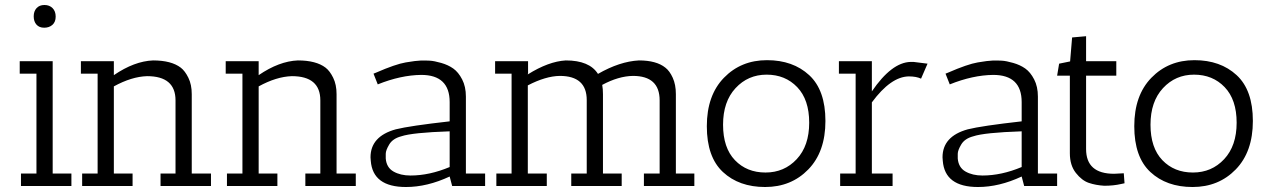

<svg xmlns="http://www.w3.org/2000/svg" viewBox="-20 -745 5083 769"><path d="M59 -450V-500H191V-50H266V0H64V-50H126V-450ZM157 -634Q137 -634 126 -646.5Q115 -659 115 -679.5Q115 -700 126.5 -712.5Q138 -725 158 -725Q178 -725 190.5 -712.5Q203 -700 203 -678.5Q203 -657 190 -645.5Q177 -634 157 -634Z M304 -450V-500H436V-444Q518 -500 593 -503Q666 -503 704 -474Q721 -461 734.5 -433.5Q748 -406 748 -368V-50H825V0H623V-50H683V-343Q683 -440 569 -440Q507 -438 436 -399V-50H511V0H309V-50H371V-450Z M884 -450V-500H1016V-444Q1098 -500 1173 -503Q1246 -503 1284 -474Q1301 -461 1314.5 -433.5Q1328 -406 1328 -368V-50H1405V0H1203V-50H1263V-343Q1263 -440 1149 -440Q1087 -438 1016 -399V-50H1091V0H889V-50H951V-450Z M1606 4Q1473 4 1465 -101Q1464 -108 1464 -115Q1464 -199 1565 -227Q1621 -241 1781 -259V-336Q1781 -445 1667 -445Q1585 -444 1493 -407L1476 -450L1486 -454Q1564 -488 1605 -495Q1646 -502 1665 -502.5Q1684 -503 1701.5 -502Q1719 -501 1747 -493Q1775 -485 1795.5 -470.5Q1816 -456 1831 -427Q1846 -398 1846 -358V-50H1923V0H1791L1781 -38Q1691 4 1606 4ZM1624 -42Q1700 -42 1781 -76V-219Q1631 -214 1587 -199Q1553 -190 1539 -166.5Q1525 -143 1525 -129Q1525 -115 1525 -110Q1528 -74 1556 -58Q1584 -42 1624 -42Z M2268 0V-50H2330V-344Q2330 -441 2222 -441Q2165 -440 2094 -403V-50H2170V0H1968V-50H2029V-450H1963V-500H2095V-450H2094V-447Q2177 -499 2246 -503Q2341 -503 2375 -449Q2462 -499 2539 -503Q2609 -503 2645 -474Q2662 -461 2674.5 -433.5Q2687 -406 2687 -368V-50H2761V0H2559V-50H2622V-343Q2622 -441 2515 -441Q2457 -440 2392 -405Q2395 -388 2395 -368V-50H2470V0Z M3044.5 4Q2940 4 2875.5 -56Q2811 -116 2811 -239.5Q2811 -363 2879.5 -433.5Q2948 -504 3052 -504Q3156 -504 3221 -444Q3286 -384 3286 -260.5Q3286 -137 3217.5 -66.5Q3149 4 3044.5 4ZM3050.5 -446Q2976 -446 2926 -392Q2876 -338 2876 -245.5Q2876 -153 2923.5 -103.5Q2971 -54 3046 -54Q3121 -54 3171 -107.5Q3221 -161 3221 -253.5Q3221 -346 3173 -396Q3125 -446 3050.5 -446Z M3472 -50H3555V0H3345V-50H3407V-450H3340V-500H3472V-379Q3551 -495 3627 -497Q3633 -497 3639 -497L3695 -490L3669 -430Q3650 -439 3620 -439Q3548 -438 3472 -335Z M3897 4Q3764 4 3756 -101Q3755 -108 3755 -115Q3755 -199 3856 -227Q3912 -241 4072 -259V-336Q4072 -445 3958 -445Q3876 -444 3784 -407L3767 -450L3777 -454Q3855 -488 3896 -495Q3937 -502 3956 -502.5Q3975 -503 3992.5 -502Q4010 -501 4038 -493Q4066 -485 4086.5 -470.5Q4107 -456 4122 -427Q4137 -398 4137 -358V-50H4214V0H4082L4072 -38Q3982 4 3897 4ZM3915 -42Q3991 -42 4072 -76V-219Q3922 -214 3878 -199Q3844 -190 3830 -166.5Q3816 -143 3816 -129Q3816 -115 3816 -110Q3819 -74 3847 -58Q3875 -42 3915 -42Z M4442 -49 4481 -51 4484 -11Q4483 -11 4470 -8Q4440 -1 4403 -1Q4369 -3 4341 -12.5Q4313 -22 4289 -52.5Q4265 -83 4265 -131V-442H4214L4222 -490L4266 -499L4274 -595L4330 -600V-500H4451V-442H4330V-148Q4330 -49 4442 -49Z M4756.5 4Q4652 4 4587.5 -56Q4523 -116 4523 -239.5Q4523 -363 4591.5 -433.5Q4660 -504 4764 -504Q4868 -504 4933 -444Q4998 -384 4998 -260.5Q4998 -137 4929.5 -66.5Q4861 4 4756.5 4ZM4762.5 -446Q4688 -446 4638 -392Q4588 -338 4588 -245.5Q4588 -153 4635.5 -103.5Q4683 -54 4758 -54Q4833 -54 4883 -107.5Q4933 -161 4933 -253.5Q4933 -346 4885 -396Q4837 -446 4762.5 -446Z"/></svg>

Font: Antic Slab
Style: Regular
Weight: 400
Designer: Santiago Orozco
Foundry: Santiago Orozco
Version: Version 001.002